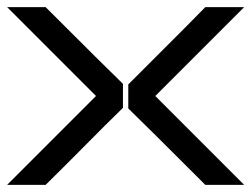

<svg xmlns="http://www.w3.org/2000/svg" viewBox="-20 -520 707 540"><path d="M557.5 0Q390.8 -166.7 340.8 -215V-282.5Q364.2 -305.8 500 -441.7L557.5 -500H666.7L416.7 -250L666.7 0ZM275 -166.7Q142.5 -33.3 108.3 0H0L250 -250L0 -500H108.3Q275 -333.3 325.8 -284.2V-216.7Z"/></svg>

Font: 0xA000-Mono
Style: Mono-Bold
Weight: 700
Version: Version 0.1